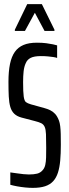

<svg xmlns="http://www.w3.org/2000/svg" viewBox="-20 -903 335 931"><path d="M139 8Q122 8 102 6Q82 4 63 0.5Q44 -3 30 -7V-67Q46 -65 62.5 -62.5Q79 -60 94 -58.5Q109 -57 120 -57Q144 -57 160 -61Q176 -65 187 -78Q196 -88 199.5 -103.5Q203 -119 203.5 -140Q204 -161 204 -186Q204 -228 203 -252Q202 -276 196.5 -288Q191 -300 180 -305.5Q169 -311 149 -316L84 -333Q62 -339 49 -351.5Q36 -364 30 -384.5Q24 -405 22.5 -435Q21 -465 21 -506Q21 -557 28.5 -593Q36 -629 52 -651.5Q68 -674 94 -685Q120 -696 159 -696Q185 -696 204 -693.5Q223 -691 237 -688Q251 -685 257 -683V-622Q249 -625 238 -626.5Q227 -628 212.5 -629.5Q198 -631 178 -631Q146 -631 129 -622.5Q112 -614 105 -597Q97 -580 94.5 -557Q92 -534 92 -505Q92 -456 95 -435Q98 -414 105.5 -408Q113 -402 130 -397L195 -379Q210 -375 223.5 -368.5Q237 -362 247.5 -350.5Q258 -339 266 -318Q270 -307 272 -291Q274 -275 274.5 -253Q275 -231 275 -201Q275 -158 272 -124.5Q269 -91 261 -66Q253 -41 238 -24.5Q223 -8 199 0Q175 8 139 8ZM52 -753V-759L112 -883H183L244 -759V-753H196L149 -841L101 -753Z"/></svg>

Font: Saira UltraCondensed Medium
Style: Regular
Weight: 500
Width: 1
Designer: Hector Gatti with collaboration of the Omnibus-Type team
Foundry: Omnibus-Type
Version: Version 1.101